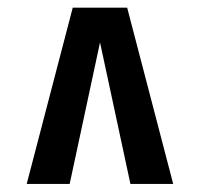

<svg xmlns="http://www.w3.org/2000/svg" viewBox="-20 -879 511 491"><path d="M48.3 -408.7 166 -859.4H305.2L422.9 -408.7H313.5L235.8 -770.5L158.2 -408.7Z"/></svg>

Font: Antonio SemiBold
Style: Regular
Weight: 600
Designer: Vernon Adams
Foundry: Vernon Adams
Version: Version 1.002